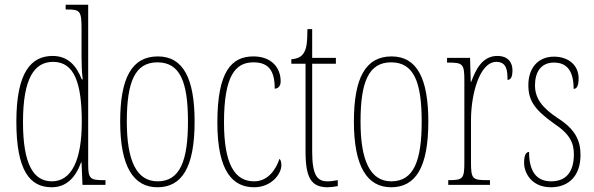

<svg xmlns="http://www.w3.org/2000/svg" viewBox="-20 -780 2508 810"><path d="M198 10C260 10 299 -31 322 -95H324L328 0H425V-20H415C361 -20 352 -27 352 -86V-760H257V-740H262C318 -740 324 -735 324 -656V-544C324 -509 325 -476 329 -445H325C302 -504 266 -544 202 -544C112 -544 49 -476 49 -267C49 -60 106 10 198 10ZM199 -15C121 -15 77 -87 77 -265C77 -452 126 -519 204 -519C294 -519 325 -429 325 -265C325 -103 281 -15 199 -15Z M644 10C747 10 801 -73 801 -267C801 -449 753 -542 646 -542C536 -542 487 -451 487 -267C487 -76 544 10 644 10ZM645 -15C556 -15 515 -102 515 -267C515 -434 549 -517 644 -517C740 -517 773 -434 773 -267C773 -103 740 -15 645 -15Z M1052 10C1125 10 1167 -46 1167 -83C1167 -98 1164 -105 1159 -110C1144 -65 1111 -15 1052 -15C971 -15 925 -86 925 -264C925 -462 974 -517 1049 -517C1115 -517 1139 -480 1139 -406C1151 -406 1164 -414 1164 -437C1164 -495 1125 -542 1049 -542C957 -542 897 -479 897 -263C897 -55 963 10 1052 10Z M1363 10C1374 10 1390 8 1405 5V-20C1388 -17 1377 -15 1361 -15C1319 -15 1297 -40 1297 -140V-511H1397V-536H1297V-657H1277C1276 -610 1276 -575 1259 -553C1250 -540 1234 -532 1209 -530V-511H1269V-141C1269 -26 1295 10 1363 10Z M1630 10C1733 10 1787 -73 1787 -267C1787 -449 1739 -542 1632 -542C1522 -542 1473 -451 1473 -267C1473 -76 1530 10 1630 10ZM1631 -15C1542 -15 1501 -102 1501 -267C1501 -434 1535 -517 1630 -517C1726 -517 1759 -434 1759 -267C1759 -103 1726 -15 1631 -15Z M1871 0H2047V-20H2036C1973 -20 1967 -25 1967 -96V-274C1967 -382 2003 -519 2074 -519C2119 -519 2121 -480 2121 -443C2137 -443 2142 -460 2142 -483C2142 -517 2123 -544 2078 -544C2013 -544 1986 -483 1968 -435H1966L1963 -536H1866V-516H1869C1933 -516 1939 -511 1939 -440V-96C1939 -25 1933 -20 1872 -20H1871Z M2304 10C2382 10 2429 -41 2429 -126C2429 -185 2409 -234 2331 -283C2267 -326 2237 -365 2237 -420C2237 -473 2260 -516 2317 -516C2374 -516 2400 -478 2400 -405C2415 -405 2421 -421 2421 -450C2421 -504 2379 -541 2317 -541C2250 -541 2209 -493 2209 -421C2209 -355 2236 -317 2317 -259C2387 -213 2401 -174 2401 -129C2401 -52 2366 -15 2305 -15C2241 -15 2212 -60 2212 -139C2199 -139 2191 -125 2191 -93C2191 -50 2223 10 2304 10Z"/></svg>

Font: Noto Serif Bengali ExtraCondensed Thin
Style: Regular
Weight: 100
Width: 2
Designer: Juan Bruce, Universal Thirst, Indian Type Foundry and the Monotype Design Team.
Foundry: Monotype Imaging Inc.
Version: Version 2.003